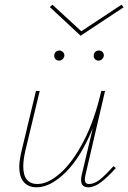

<svg xmlns="http://www.w3.org/2000/svg" viewBox="-20 -794 546 817"><path d="M473 -79Q437 -39 409 -18Q381 3 356 3Q325 3 325 -28Q325 -39 328 -51L375 -249Q325 -126 260 -61.5Q195 3 136 3Q101 3 81.5 -19Q62 -41 62 -84Q62 -110 72 -153L133 -407H149L88 -153Q79 -114 79 -86Q79 -48 94.5 -29.5Q110 -11 139 -11Q184 -11 236 -56.5Q288 -102 335 -191.5Q382 -281 411 -407H427L344 -51Q341 -39 341 -30Q341 -11 359 -11Q381 -11 404.5 -29.5Q428 -48 463 -87ZM211 -558Q211 -567 217 -573Q223 -579 232 -579Q241 -579 247.5 -573Q254 -567 254 -557Q253 -549 246.5 -542.5Q240 -536 232 -536Q222 -536 216 -542.5Q210 -549 211 -558ZM379 -558Q379 -567 385 -573Q391 -579 401 -579Q410 -579 416 -573Q422 -567 422 -557Q421 -549 414.5 -542.5Q408 -536 400 -536Q390 -536 384 -542.5Q378 -549 379 -558ZM506 -763 323 -642 192 -764 203 -774 326 -661 497 -774Z"/></svg>

Font: Ysabeau Thin
Style: Italic
Weight: 200
Italic angle: -12°
Designer: Christian Thalmann (Catharsis Fonts)
Version: Version 0.003